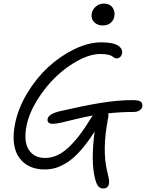

<svg xmlns="http://www.w3.org/2000/svg" viewBox="-20 -947 824 1084"><path d="M561 -803.2Q528.8 -803.2 510.5 -823Q492.2 -842.8 498 -872.1Q502.4 -895 522.2 -910.9Q542 -926.8 566.9 -926.8Q599.6 -926.8 615.5 -904.1Q631.3 -881.3 625 -851.1Q621.6 -833 604.7 -818.1Q587.9 -803.2 561 -803.2ZM277.8 -248Q244.1 -248 249 -276.9Q255.9 -304.7 320.8 -319.8Q452.1 -350.1 548.6 -366Q645 -381.8 730 -381.8Q764.6 -381.8 775.6 -372.1Q786.6 -362.3 783.2 -344.2Q780.8 -332.5 767.8 -323.7Q754.9 -314.9 734.9 -314.9Q661.1 -314.9 590.8 -307.1Q594.2 -295.4 589.8 -276.9Q555.2 -101.1 585.9 23.9Q593.3 53.7 595.2 66.9Q597.2 80.1 595.2 89.8Q593.3 102.5 584.7 109.9Q576.2 117.2 564 117.2Q545.4 117.2 534.9 104.7Q524.4 92.3 517.1 63Q491.7 -31.2 514.2 -204.1Q474.6 -142.6 437.3 -99.9Q399.9 -57.1 364.7 -33.7Q329.6 -10.3 298.1 -0.2Q266.6 9.8 231.9 9.8Q186 9.8 149.9 -6.3Q113.8 -22.5 89.8 -54.7Q65.9 -86.9 59.1 -135.3Q52.2 -183.6 64.9 -248Q82.5 -336.4 134.3 -421.9Q186 -507.3 253.9 -569.6Q321.8 -631.8 401.1 -669.9Q480.5 -708 551.8 -708Q617.2 -708 645.8 -689.9Q674.3 -671.9 668.9 -644Q666 -631.8 657.7 -624.5Q649.4 -617.2 639.2 -617.2Q630.9 -617.2 624.5 -621.1Q618.2 -625 613 -629.6Q607.9 -634.3 591.1 -638.2Q574.2 -642.1 546.9 -642.1Q489.7 -642.1 421.6 -605.7Q353.5 -569.3 294.4 -512.5Q235.4 -455.6 189.7 -381.6Q144 -307.6 129.9 -236.8Q112.3 -148.9 142.1 -102.1Q171.9 -55.2 234.9 -55.2Q301.8 -55.2 363.8 -111.6Q425.8 -168 495.1 -282.2Q498 -287.1 503.9 -294.9Q459.5 -287.1 408.9 -274.7Q358.4 -262.2 327.4 -255.1Q296.4 -248 277.8 -248Z"/></svg>

Font: Shantell Sans Irregular
Style: Italic
Weight: 300
Italic angle: -11.31°
Designer: Stephen Nixon, Anya Danilova, Shantell Martin
Foundry: Arrow Type
Version: Version 1.006;[9816181b4]